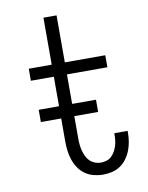

<svg xmlns="http://www.w3.org/2000/svg" viewBox="-84 -796 668 865"><g transform="rotate(-10 250.0 -363.5)"><path d="M317 8Q296 8 274.5 2.5Q253 -3 235.5 -15.5Q218 -28 206 -46Q194 -64 187 -84.5Q180 -105 177.5 -126.5Q175 -148 175 -170V-465H70V-520H175V-735H235V-520H420V-465H235V-170Q235 -156 236.5 -142Q238 -128 241.5 -115Q245 -102 251 -89Q257 -76 267 -66.5Q277 -57 290 -52Q303 -47 317 -47Q330 -47 343 -51Q356 -55 365.5 -64Q375 -73 381.5 -84.5Q388 -96 392 -108.5Q396 -121 397.5 -134Q399 -147 399 -160V-167H460V-157Q460 -137 456.5 -116.5Q453 -96 445.5 -77Q438 -58 425.5 -41Q413 -24 395.5 -12.5Q378 -1 358 3.5Q338 8 317 8ZM82 -274V-330H344V-274Z"/></g></svg>

Font: Iosevka Curly Slab Light
Style: Regular
Weight: 300
Monospace: yes
Designer: Belleve Invis
Foundry: Belleve Invis
Version: Version 22.1.2; ttfautohint (v1.8.4)